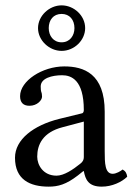

<svg xmlns="http://www.w3.org/2000/svg" viewBox="-20 -687 497 717"><path d="M210 -635C240 -635 258 -613 258 -582C258 -554 241 -529 210 -529C179 -529 162 -554 162 -582C162 -612 179 -635 210 -635ZM122 -582C122 -536 164 -497 210 -497C258 -497 298 -537 298 -582C298 -629 256 -667 210 -667C164 -667 122 -628 122 -582ZM293 -233V-101C293 -88 287 -81 279 -75C253 -54 219 -31 191 -31C141 -31 119 -71 119 -102C119 -147 140 -193 214 -212ZM293 -48C299 -17 309.6 10 360 10C398.3 10 434.3 -7 455 -27C453.3 -39.3 449.3 -47.7 438 -54C430.5 -47.8 413.7 -38 401 -38C372 -38 371 -77 371 -123V-270C371 -412 293 -439 220 -439C138 -439 55 -385 55 -328C55 -304 67 -292 90 -292C119 -292 137 -313 137 -326C137 -333 136 -340 134 -344C133 -347 132 -353 132 -364C132 -395 174 -406 212 -406C246 -406 293 -389 293 -276C293 -269 290 -265 287 -264L201 -243C105 -219 36 -166 36 -98C36 -16 92 10 162 10C196.8 10 227 2 271 -32L291 -48Z"/></svg>

Font: Libertinus Math
Style: Regular
Weight: 400
Designer: Philipp H. Poll
Foundry: Khaled Hosny
Version: Version 6.2